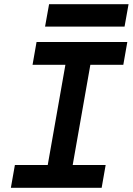

<svg xmlns="http://www.w3.org/2000/svg" viewBox="-20 -893 631 913"><path d="M31.7 0 50.8 -108.4H207L291 -585H134.8L153.8 -693.4H585.4L566.4 -585H409.7L325.7 -108.4H482.4L463.4 0ZM194.3 -766.6 213.4 -873H591.3L572.3 -766.6Z"/></svg>

Font: Cascadia Code PL SemiBold
Style: Italic
Weight: 600
Italic angle: -10°
Monospace: yes
Designer: Aaron Bell
Foundry: Saja Typeworks
Version: Version 2404.023; ttfautohint (v1.8.4)